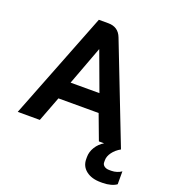

<svg xmlns="http://www.w3.org/2000/svg" viewBox="-163 -823 1057 1176"><g transform="rotate(20 365.5 -234.5)"><path d="M472 -163H210L148 0H4L278 -700H340Q405 -700 428 -640L677 0H533ZM247 -279H435L342 -531H341ZM497 128V114Q497 81 516 50Q535 19 567 0H677Q645 18 626 44Q607 70 607 95V109Q607 124 619.5 133.5Q632 143 652 143H667Q684 143 701.5 137.5Q719 132 731 123V207Q717 218 692.5 224.5Q668 231 643 231H628Q569 231 533 203Q497 175 497 128Z"/></g></svg>

Font: Stavian Bold
Style: Bold
Weight: 700
Version: Version 1.000; ttfautohint (v1.6)